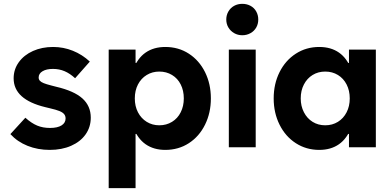

<svg xmlns="http://www.w3.org/2000/svg" viewBox="-20 -760 2019 991"><path d="M33.6 -67.8 110.9 -152.3Q142.2 -124.2 171.7 -111.9Q201.2 -99.6 238.1 -99.6Q276.6 -99.6 297.6 -112.7Q318.5 -125.7 318.5 -148.6Q318.5 -161.6 311.2 -170.6Q304 -179.7 287.2 -186.7Q270.5 -193.6 238.7 -200.9L213.9 -206.9Q132.4 -226.6 91.4 -263.7Q50.4 -300.8 50.4 -355.7Q50.4 -401.9 77.1 -439Q103.9 -476.1 150.3 -496.9Q196.7 -517.6 254 -517.6Q307.3 -517.6 355.8 -498.1Q404.3 -478.7 443.6 -442.1L367.7 -356.2Q341.2 -380.6 313.6 -392.4Q286 -404.3 253.2 -404.3Q219.6 -404.3 199.6 -392.3Q179.5 -380.3 179.5 -359.9Q179.5 -350.2 185.8 -343.2Q192 -336.2 205.6 -330.8Q219.2 -325.3 243.4 -319.1L270 -312.2Q362.3 -290.7 405.4 -251.9Q448.5 -213 448.5 -152.8Q448.5 -104.4 422 -66.6Q395.5 -28.9 347.3 -7.6Q299.1 13.7 236.5 13.7Q174.9 13.7 122.3 -7.3Q69.8 -28.3 33.6 -67.8Z M541 -503.9H679.7V-385.7L657.7 -252L679.7 -101.6V210.9H541ZM695.3 -68.8H633.8V-435.1H695.3L645.5 -252Q645.5 -340.8 667.5 -400.1Q689.5 -459.5 731.4 -488.5Q773.4 -517.6 833 -517.6Q901.4 -517.6 954.8 -482.9Q1008.2 -448.2 1038.3 -387.7Q1068.4 -327.1 1068.4 -252Q1068.4 -177.2 1038.3 -116.5Q1008.3 -55.7 954.8 -21Q901.4 13.7 833 13.7Q773.4 13.7 731.4 -15.6Q689.5 -44.9 667.5 -104Q645.5 -163.1 645.5 -252ZM928.7 -252Q928.7 -292.5 912.8 -324Q897 -355.5 867.9 -373Q838.9 -390.6 802.2 -390.6Q766.2 -390.6 737.3 -373Q708.5 -355.5 692.1 -324Q675.8 -292.5 675.8 -252Q675.8 -211.9 692.1 -180.4Q708.5 -148.9 737.3 -131.1Q766.2 -113.3 802.2 -113.3Q838.9 -113.3 867.9 -131.1Q897 -148.9 912.8 -180.6Q928.7 -212.3 928.7 -252Z M1161.1 -503.9H1299.8V0H1161.1ZM1147.9 -659.2Q1147.9 -682.1 1158.9 -700.9Q1169.9 -719.7 1188.7 -730Q1207.5 -740.2 1230.5 -740.2Q1253.9 -740.2 1272.9 -730Q1292 -719.7 1302.5 -700.9Q1313 -682.1 1313 -659.2Q1313 -636.2 1302.5 -617.9Q1292 -599.6 1272.9 -588.9Q1253.9 -578.1 1230.5 -578.1Q1207.5 -578.1 1188.7 -588.9Q1169.9 -599.6 1158.9 -617.9Q1147.9 -636.2 1147.9 -659.2Z M1627.9 13.7Q1560.5 13.7 1506.8 -21Q1453.1 -55.7 1422.9 -116.5Q1392.6 -177.2 1392.6 -252Q1392.6 -327.1 1422.9 -387.7Q1453.1 -448.2 1506.8 -482.9Q1560.5 -517.6 1627.9 -517.6Q1688 -517.6 1729.7 -488.5Q1771.5 -459.5 1793.5 -400.1Q1815.4 -340.8 1815.4 -252L1765.6 -435.1H1827.1V-68.8H1765.6L1815.4 -252Q1815.4 -163.1 1793.5 -104Q1771.5 -44.9 1729.7 -15.6Q1688 13.7 1627.9 13.7ZM1785.2 -252Q1785.2 -292.5 1769 -324Q1752.9 -355.5 1724.1 -373Q1695.3 -390.6 1658.7 -390.6Q1622.1 -390.6 1593.5 -373Q1564.9 -355.5 1548.6 -324Q1532.2 -292.5 1532.2 -252Q1532.2 -212.4 1548.6 -180.7Q1564.9 -148.9 1593.5 -131.1Q1622.1 -113.3 1658.7 -113.3Q1695.3 -113.3 1724.1 -131.1Q1752.9 -148.9 1769 -180.4Q1785.2 -211.9 1785.2 -252ZM1781.2 0V-101.6L1803.2 -252L1781.2 -385.7V-503.9H1919.9V0Z"/></svg>

Font: Wanted Sans Variable
Style: Regular
Weight: 400
Designer: Original Design by Kil Hyung-jin and Kang Hanbin, Wanted Lab, Inc; Hangeul from Source Han Sans by Jang Soo-young and Ka
Foundry: Wanted Lab, Inc.
Version: Version 1.003;Glyphs 3.2 (3227)